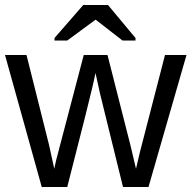

<svg xmlns="http://www.w3.org/2000/svg" viewBox="-21 -748 766 768"><path d="M725 -528 573 0H471L379 -374L361 -456Q353 -417 347 -393Q338 -352 248 0H146L-1 -528H85L175 -169L196 -73L204 -109L314 -528H409L501 -166L523 -73L539 -141L639 -528ZM411 -728 521 -596V-586H469L362 -669H361L248 -586H197V-596L312 -728Z"/></svg>

Font: Libra Sans
Style: Regular
Weight: 400
Foundry: Context Ltd
Version: Version 1.002